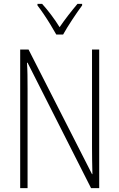

<svg xmlns="http://www.w3.org/2000/svg" viewBox="-20 -969 615 989"><path d="M491 0H449L122 -646H119Q121 -616 121.5 -584.5Q122 -553 122 -512V0H84V-714H127L454 -72H456Q455 -108 454.5 -146Q454 -184 454 -211V-714H491ZM270 -791Q257 -814 240 -842Q223 -870 205 -896.5Q187 -923 173 -941V-949H197Q219 -925 243.5 -892.5Q268 -860 287 -829Q309 -861 331 -889.5Q353 -918 379 -949H403V-941Q380 -910 352 -867.5Q324 -825 305 -791Z"/></svg>

Font: Noto Sans Kannada Condensed ExtraLight
Style: Regular
Weight: 200
Width: 3
Designer: Jelle Bosma - Monotype Design Team
Foundry: Monotype Imaging Inc.
Version: Version 2.005; ttfautohint (v1.8.4.7-5d5b)